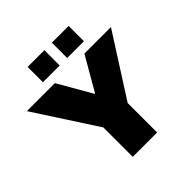

<svg xmlns="http://www.w3.org/2000/svg" viewBox="-227 -1059 1232 1232"><g transform="rotate(-45 389.0 -442.5)"><path d="M211 -746H363V-885H211ZM431 -746H583V-885H431ZM280 0H501V-267L770 -688H529L397 -459H393L261 -688H7L280 -267Z"/></g></svg>

Font: Archivo Black
Style: Regular
Weight: 900
Designer: Hector Gatti
Foundry: Omnibus-Type
Version: Version 2.001